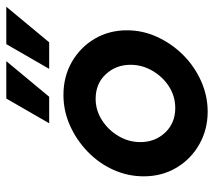

<svg xmlns="http://www.w3.org/2000/svg" viewBox="-54 -590 657 588"><g transform="rotate(-90 274.0 -295.5)"><path d="M226.4 12.5Q172.2 12.5 127.1 -12.8Q81.9 -38.2 55.2 -82.6Q28.5 -127.1 28.5 -183.3Q28.5 -231.9 48.3 -276Q68.1 -320.1 103.5 -354.5Q138.9 -388.9 183.7 -409Q228.5 -429.2 277.8 -429.2Q334 -429.2 378.8 -403.5Q423.6 -377.8 449.7 -333.7Q475.7 -289.6 475.7 -234.7Q475.7 -186.1 455.2 -141.7Q434.7 -97.2 400 -62.5Q365.3 -27.8 320.1 -7.6Q275 12.5 226.4 12.5ZM237.5 -86.8Q273.6 -86.8 303.5 -105.9Q333.3 -125 351.7 -156.6Q370.1 -188.2 370.1 -223.6Q370.1 -268.1 341.3 -299.3Q312.5 -330.6 266 -330.6Q230.6 -330.6 200.3 -311.1Q170.1 -291.7 151.7 -260.4Q133.3 -229.2 133.3 -193.8Q133.3 -148.6 162.5 -117.7Q191.7 -86.8 237.5 -86.8ZM357.6 -472.9 433.3 -604.2H547.9L438.9 -472.9ZM191 -472.9 266.7 -604.2H381.2L272.2 -472.9Z"/></g></svg>

Font: Afacad SemiBold
Style: Italic
Weight: 600
Italic angle: -14°
Designer: Kristian Moeller
Foundry: Dicotype
Version: Version 1.000